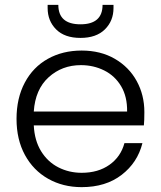

<svg xmlns="http://www.w3.org/2000/svg" viewBox="-20 -762 662 790"><path d="M572 -246H119Q122 -184 149 -140Q176 -96 220 -73.5Q264 -51 316 -51Q384 -51 430.5 -84Q477 -117 492 -173H566Q546 -93 480.5 -42.5Q415 8 316 8Q239 8 178 -26.5Q117 -61 82.5 -124.5Q48 -188 48 -273Q48 -358 82 -422Q116 -486 177 -520Q238 -554 316 -554Q394 -554 452.5 -520Q511 -486 542.5 -428.5Q574 -371 574 -301Q574 -265 572 -246ZM503 -303Q504 -364 478.5 -407Q453 -450 409 -472Q365 -494 313 -494Q235 -494 180 -444Q125 -394 119 -303ZM447 -729Q447 -676 411.5 -641Q376 -606 311 -606Q246 -606 211 -641Q176 -676 176 -729V-742H220Q220 -662 311 -662Q402 -662 402 -742H447Z"/></svg>

Font: Poppins-Tabular Light
Style: Regular
Weight: 300
Designer: Ninad Kale (Devanagari), Jonny Pinhorn (Latin)
Foundry: Indian Type Foundry
Version: Version 4.004